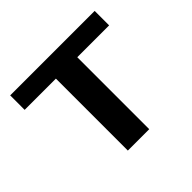

<svg xmlns="http://www.w3.org/2000/svg" viewBox="-164 -914 1117 1117"><g transform="rotate(-45 394.5 -355.5)"><path d="M739 -592V-711H44V-592H301V0H477V-592Z"/></g></svg>

Font: Asimov
Style: XWid
Weight: 500
Designer: Google
Version: Version 2.000980; 2014